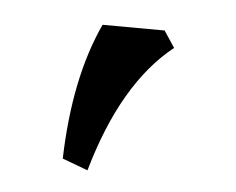

<svg xmlns="http://www.w3.org/2000/svg" viewBox="-30 -742 323 263"><g transform="rotate(-5 131.5 -610.5)"><path d="M81.1 -512.7 48.8 -531.7Q71.3 -641.1 119.1 -709.5L203.1 -694.3L213.9 -669.4Q136.7 -627.4 81.1 -512.7Z"/></g></svg>

Font: Kelvinch
Style: Bold Italic
Weight: 700
Italic angle: -10°
Designer: Paul James Miller
Foundry: High-Logic / Made with FontCreator
Version: Version 3.30 September 23, 2016